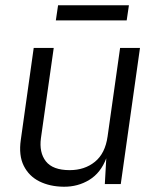

<svg xmlns="http://www.w3.org/2000/svg" viewBox="-20 -699 595 729"><path d="M222 10Q169.5 9.5 129.8 -10.2Q90 -30 70.2 -69.5Q50.5 -109 59 -168L108 -517H184L135.5 -175Q128 -120 154.2 -86.5Q180.5 -53 244.5 -53Q301.5 -53 340.5 -84.8Q379.5 -116.5 388.5 -181L436 -517H511.5L438.5 0H378L383.5 -98Q362.5 -42.5 319 -16Q275.5 10.5 222 10ZM192 -621.5 200.5 -679H469.5L461 -621.5Z"/></svg>

Font: Public Sans Light
Style: Italic
Weight: 300
Italic angle: -8°
Designer: The Public Sans project authors (U.S. Web Design System). Libre Franklin designed by Pablo Impallari and Rodrigo Fuenzal
Version: Version 1.007; ttfautohint (v1.8.1) -l 8 -r 50 -G 200 -x 14 